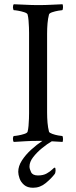

<svg xmlns="http://www.w3.org/2000/svg" viewBox="-20 -666 360 905"><path d="M162 -642Q194 -642 220 -643.5Q246 -645 275 -646Q277 -640 277 -632Q277 -628 276 -623Q275 -618 273 -618Q269 -618 254.5 -615.5Q240 -613 226.5 -608.5Q213 -604 211 -598Q206 -579 204 -556Q202 -533 202 -507V-136Q202 -110 204 -87.5Q206 -65 211 -45Q213 -40 226.5 -35Q240 -30 254.5 -27.5Q269 -25 273 -25Q275 -25 276 -20.5Q277 -16 277 -11Q277 -3 275 3Q248 1 224 0Q203 12 178.5 32Q154 52 136.5 74.5Q119 97 119 119Q119 130 126.5 145.5Q134 161 159 161Q184 161 200.5 151.5Q217 142 226 133Q235 124 238 124Q242 124 242 137Q242 141 241 146Q240 151 238 154Q222 175 195.5 197Q169 219 136 219Q109 219 93.5 205.5Q78 192 72 174.5Q66 157 66 144Q66 117 83.5 90Q101 63 127.5 39Q154 15 180 -2H162Q128 -2 103.5 -0.5Q79 1 45 3Q41 -1 41 -12Q41 -17 42.5 -21Q44 -25 45 -25Q51 -25 65.5 -27.5Q80 -30 94 -34.5Q108 -39 110 -45Q113 -56 114.5 -73Q116 -90 116.5 -106.5Q117 -123 117 -132V-511Q117 -520 116.5 -536.5Q116 -553 114.5 -570Q113 -587 110 -598Q108 -604 94 -608.5Q80 -613 65.5 -615.5Q51 -618 45 -618Q44 -618 42.5 -622.5Q41 -627 41 -631Q41 -642 45 -646Q79 -645 103.5 -643.5Q128 -642 162 -642Z"/></svg>

Font: Amiri
Style: Regular
Weight: 400
Designer: Khaled Hosny
Version: Version 0.114